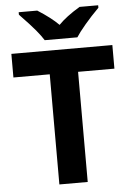

<svg xmlns="http://www.w3.org/2000/svg" viewBox="-61 -976 701 1021"><g transform="rotate(-5 289.5 -465.5)"><path d="M502.4 -931.2V-918Q461.4 -877 427 -836.2Q392.6 -795.4 377.4 -771H203.1Q189 -793.9 162.6 -825.9Q136.2 -857.9 78.1 -918V-931.2H177.2Q249 -885.7 289.1 -845.2Q330.1 -887.7 403.3 -931.2ZM365.2 0H213.9V-587.9H20V-713.9H559.1V-587.9H365.2Z"/></g></svg>

Font: Zoram GWebM
Style: Bold
Weight: 700
Foundry: Ascender Corporation
Version: Version 1.000